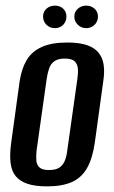

<svg xmlns="http://www.w3.org/2000/svg" viewBox="-20 -654 404 682"><path d="M147 8Q105 8 78 -1Q51 -10 36 -28Q21 -46 17.5 -76Q14 -106 20 -149L50 -367Q57 -411 75 -441Q93 -471 128 -487Q163 -503 219 -503Q261 -503 288 -494Q315 -485 329.5 -467.5Q344 -450 348 -425Q352 -400 347 -367L317 -149Q309 -92 289.5 -57.5Q270 -23 235.5 -7.5Q201 8 147 8ZM154 -50Q179 -50 192 -59.5Q205 -69 211 -85Q217 -101 219 -120L255 -375Q258 -395 256.5 -411Q255 -427 245 -436.5Q235 -446 210 -446Q186 -446 173 -436.5Q160 -427 154.5 -411Q149 -395 146 -375L110 -120Q108 -101 109 -85Q110 -69 120 -59.5Q130 -50 154 -50ZM175 -554Q157 -554 145 -566Q133 -578 133 -595Q133 -612 145 -623Q157 -634 175 -634Q193 -634 204.5 -623Q216 -612 216 -595Q216 -578 204.5 -566Q193 -554 175 -554ZM286 -554Q269 -554 256.5 -566Q244 -578 244 -595Q244 -612 256.5 -623Q269 -634 286 -634Q304 -634 316 -623Q328 -612 328 -595Q328 -578 316 -566Q304 -554 286 -554Z"/></svg>

Font: Alumni Sans SemiBold
Style: Italic
Weight: 600
Italic angle: -8°
Version: Version 1.016